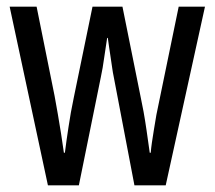

<svg xmlns="http://www.w3.org/2000/svg" viewBox="-20 -557 645 577"><path d="M322 -325Q319 -339 317 -354Q315 -369 312.5 -384.5Q310 -400 308 -414.5Q306 -429 304 -443H302Q300 -428 297.5 -413Q295 -398 293 -383Q291 -368 288.5 -353.5Q286 -339 283 -325L217 0H124L9 -537H90L144 -269Q149 -242 154 -213Q159 -184 163.5 -155.5Q168 -127 172 -98H175Q177 -116 180 -135.5Q183 -155 186 -176Q189 -197 193 -219Q197 -241 202 -265L258 -537H348L403 -264Q407 -246 411.5 -221Q416 -196 420.5 -165Q425 -134 430 -98H433Q434 -111 436.5 -128.5Q439 -146 442.5 -167Q446 -188 450 -212L517 -537H596L478 0H384Z"/></svg>

Font: Noto Sans Arabic ExtraCondensed
Style: Regular
Weight: 400
Width: 2
Designer: Monotype Design Team, Nadine Chahine, Nizar Qandah and Khaled Hosny
Foundry: Monotype Imaging Inc.
Version: Version 2.012